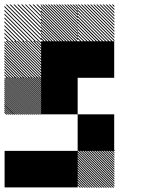

<svg xmlns="http://www.w3.org/2000/svg" viewBox="-21 -855 708 876"><path d="M500.8 -165.8 499.2 -167.5H500.8ZM500.8 -155 488.3 -167.5H494.2L500.8 -160.8ZM500.8 -144.2 477.5 -167.5H483.3L500.8 -150ZM500.8 -133.3 466.7 -167.5H472.5L500.8 -139.2ZM500.8 -122.5 455.8 -167.5H461.7L500.8 -128.3ZM500.8 -111.7 445 -167.5H450.8L500.8 -117.5ZM500.8 -100.8 434.2 -167.5H440L500.8 -106.7ZM500.8 -90 423.3 -167.5H429.2L500.8 -95.8ZM500.8 -79.2 412.5 -167.5H418.3L500.8 -85ZM500.8 -68.3 401.7 -167.5H407.5L500.8 -74.2ZM500.8 -57.5 390.8 -167.5H396.7L500.8 -63.3ZM500.8 -46.7 380 -167.5H385.8L500.8 -52.5ZM500.8 -35.8 369.2 -167.5H375L500.8 -41.7ZM500.8 -25 358.3 -167.5H364.2L500.8 -30.8ZM500.8 -14.2 347.5 -167.5H353.3L500.8 -20ZM500.8 -3.3 336.7 -167.5H342.5L500.8 -9.2ZM494.2 0.8 332.5 -160.8V-166.7L500 0.8ZM483.3 0.8 332.5 -150V-155.8L489.2 0.8ZM472.5 0.8 332.5 -139.2V-145L478.3 0.8ZM461.7 0.8 332.5 -128.3V-134.2L467.5 0.8ZM450.8 0.8 332.5 -117.5V-123.3L456.7 0.8ZM440 0.8 332.5 -106.7V-112.5L445.8 0.8ZM429.2 0.8 332.5 -95.8V-101.7L435 0.8ZM418.3 0.8 332.5 -85V-90.8L424.2 0.8ZM407.5 0.8 332.5 -74.2V-80L413.3 0.8ZM396.7 0.8 332.5 -63.3V-69.2L402.5 0.8ZM385.8 0.8 332.5 -52.5V-58.3L391.7 0.8ZM375 0.8 332.5 -41.7V-47.5L380.8 0.8ZM364.2 0.8 332.5 -30.8V-36.7L370 0.8ZM353.3 0.8 332.5 -20V-25.8L359.2 0.8ZM342.5 0.8 332.5 -9.2V-15L348.3 0.8ZM500.8 -167.5H505L500.8 -171.7ZM167.5 -493.3 160 -500.8H165.8L167.5 -499.2ZM167.5 -484.2 150.8 -500.8H156.7L167.5 -490ZM167.5 -475 141.7 -500.8H147.5L167.5 -480.8ZM167.5 -465.8 132.5 -500.8H138.3L167.5 -471.7ZM167.5 -456.7 123.3 -500.8H129.2L167.5 -462.5ZM167.5 -447.5 114.2 -500.8H120L167.5 -453.3ZM167.5 -438.3 105 -500.8H110.8L167.5 -444.2ZM167.5 -429.2 95.8 -500.8H101.7L167.5 -435ZM167.5 -420 86.7 -500.8H92.5L167.5 -425.8ZM167.5 -410.8 77.5 -500.8H83.3L167.5 -416.7ZM167.5 -401.7 68.3 -500.8H74.2L167.5 -407.5ZM167.5 -392.5 59.2 -500.8H65L167.5 -398.3ZM167.5 -383.3 50 -500.8H55.8L167.5 -389.2ZM167.5 -374.2 40.8 -500.8H46.7L167.5 -380ZM167.5 -365 31.7 -500.8H37.5L167.5 -370.8ZM167.5 -355.8 22.5 -500.8H28.3L167.5 -361.7ZM167.5 -346.7 13.3 -500.8H19.2L167.5 -352.5ZM167.5 -337.5 4.2 -500.8H10L167.5 -343.3ZM163.3 -332.5 -0.8 -496.7 0.8 -500.8 167.5 -334.2ZM154.2 -332.5 -0.8 -487.5V-493.3L160 -332.5ZM145 -332.5 -0.8 -478.3V-484.2L150.8 -332.5ZM135.8 -332.5 -0.8 -469.2V-475L141.7 -332.5ZM126.7 -332.5 -0.8 -460V-465.8L132.5 -332.5ZM117.5 -332.5 -0.8 -450.8V-456.7L123.3 -332.5ZM108.3 -332.5 -0.8 -441.7V-447.5L114.2 -332.5ZM99.2 -332.5 -0.8 -432.5V-438.3L105 -332.5ZM90 -332.5 -0.8 -423.3V-429.2L95.8 -332.5ZM80.8 -332.5 -0.8 -414.2V-420L86.7 -332.5ZM71.7 -332.5 -0.8 -405V-410.8L77.5 -332.5ZM62.5 -332.5 -0.8 -395.8V-401.7L68.3 -332.5ZM53.3 -332.5 -0.8 -386.7V-392.5L59.2 -332.5ZM43.3 -332.5 -0.8 -376.7V-383.3L50 -332.5ZM35 -332.5 -0.8 -368.3V-374.2L40.8 -332.5ZM25.8 -332.5 -0.8 -359.2V-365L31.7 -332.5ZM16.7 -332.5 -0.8 -350V-355.8L22.5 -332.5ZM7.5 -332.5 -0.8 -340.8V-346.7L13.3 -332.5ZM167.5 -655 155 -667.5H160.8L167.5 -660.8ZM167.5 -642.5 142.5 -667.5H148.3L167.5 -648.3ZM167.5 -630 130 -667.5H135.8L167.5 -635.8ZM167.5 -617.5 117.5 -667.5H123.3L167.5 -623.3ZM167.5 -605 105 -667.5H110.8L167.5 -610.8ZM167.5 -592.5 92.5 -667.5H97.5L167.5 -597.5ZM167.5 -580 80 -667.5H85.8L167.5 -585.8ZM167.5 -567.5 67.5 -667.5H73.3L167.5 -573.3ZM167.5 -555 55 -667.5H60.8L167.5 -560.8ZM167.5 -542.5 42.5 -667.5H48.3L167.5 -548.3ZM167.5 -530 30 -667.5H35.8L167.5 -535.8ZM167.5 -517.5 17.5 -667.5H23.3L167.5 -523.3ZM167.5 -505 5 -667.5H10.8L167.5 -510.8ZM160.8 -499.2 -0.8 -660.8V-666.7L166.7 -499.2ZM148.3 -499.2 -0.8 -648.3V-654.2L154.2 -499.2ZM135.8 -499.2 -0.8 -635.8V-641.7L141.7 -499.2ZM123.3 -499.2 -0.8 -623.3V-629.2L129.2 -499.2ZM110.8 -499.2 -0.8 -610.8V-616.7L116.7 -499.2ZM97.5 -499.2 -0.8 -597.5V-604.2L104.2 -499.2ZM85.8 -499.2 -0.8 -585.8V-591.7L91.7 -499.2ZM73.3 -499.2 -0.8 -573.3V-579.2L79.2 -499.2ZM60.8 -499.2 -0.8 -560.8V-566.7L66.7 -499.2ZM48.3 -499.2 -0.8 -548.3V-554.2L54.2 -499.2ZM35.8 -499.2 -0.8 -535.8V-541.7L41.7 -499.2ZM23.3 -499.2 -0.8 -523.3V-529.2L29.2 -499.2ZM10.8 -499.2 -0.8 -510.8V-516.7L16.7 -499.2ZM500.8 -822.5 489.2 -834.2H495L500.8 -828.3ZM500.8 -808.3 475 -834.2H480.8L500.8 -814.2ZM500.8 -794.2 460.8 -834.2H466.7L500.8 -800ZM500.8 -780 446.7 -834.2H452.5L500.8 -785.8ZM500.8 -765.8 432.5 -834.2H438.3L500.8 -771.7ZM500.8 -751.7 418.3 -834.2H424.2L500.8 -757.5ZM500.8 -737.5 404.2 -834.2H410L500.8 -743.3ZM500.8 -723.3 390 -834.2H395.8L500.8 -729.2ZM500.8 -709.2 375.8 -834.2H381.7L500.8 -715ZM500.8 -695 361.7 -834.2H367.5L500.8 -700.8ZM500.8 -680.8 347.5 -834.2H353.3L500.8 -686.7ZM500.8 -666.7 333.3 -834.2H339.2L500.8 -672.5ZM487.5 -665.8 332.5 -820.8V-826.7L493.3 -665.8ZM473.3 -665.8 332.5 -806.7V-812.5L479.2 -665.8ZM459.2 -665.8 332.5 -792.5V-798.3L465 -665.8ZM445 -665.8 332.5 -778.3V-784.2L450.8 -665.8ZM430 -665.8 332.5 -763.3V-770L436.7 -665.8ZM416.7 -665.8 332.5 -750V-755.8L422.5 -665.8ZM402.5 -665.8 332.5 -735.8V-741.7L408.3 -665.8ZM388.3 -665.8 332.5 -721.7V-727.5L394.2 -665.8ZM374.2 -665.8 332.5 -707.5V-713.3L380 -665.8ZM360 -665.8 332.5 -693.3V-699.2L365.8 -665.8ZM345.8 -665.8 332.5 -679.2V-685L351.7 -665.8ZM334.2 -821.7 321.7 -834.2H327.5L334.2 -827.5ZM334.2 -809.2 309.2 -834.2H315L334.2 -815ZM334.2 -796.7 296.7 -834.2H302.5L334.2 -802.5ZM334.2 -784.2 284.2 -834.2H290L334.2 -790ZM334.2 -771.7 271.7 -834.2H277.5L334.2 -777.5ZM334.2 -759.2 259.2 -834.2H264.2L334.2 -764.2ZM334.2 -746.7 246.7 -834.2H252.5L334.2 -752.5ZM334.2 -734.2 234.2 -834.2H240L334.2 -740ZM334.2 -721.7 221.7 -834.2H227.5L334.2 -727.5ZM334.2 -709.2 209.2 -834.2H215L334.2 -715ZM334.2 -696.7 196.7 -834.2H202.5L334.2 -702.5ZM334.2 -684.2 184.2 -834.2H190L334.2 -690ZM334.2 -671.7 171.7 -834.2H177.5L334.2 -677.5ZM327.5 -665.8 165.8 -827.5V-833.3L333.3 -665.8ZM315 -665.8 165.8 -815V-820.8L320.8 -665.8ZM302.5 -665.8 165.8 -802.5V-808.3L308.3 -665.8ZM290 -665.8 165.8 -790V-795.8L295.8 -665.8ZM277.5 -665.8 165.8 -777.5V-783.3L283.3 -665.8ZM264.2 -665.8 165.8 -764.2V-770.8L270.8 -665.8ZM252.5 -665.8 165.8 -752.5V-758.3L258.3 -665.8ZM240 -665.8 165.8 -740V-745.8L245.8 -665.8ZM227.5 -665.8 165.8 -727.5V-733.3L233.3 -665.8ZM215 -665.8 165.8 -715V-720.8L220.8 -665.8ZM202.5 -665.8 165.8 -702.5V-708.3L208.3 -665.8ZM190 -665.8 165.8 -690V-695.8L195.8 -665.8ZM177.5 -665.8 165.8 -677.5V-683.3L183.3 -665.8ZM167.5 -829.2 162.5 -834.2H167.5ZM167.5 -811.7 145 -834.2H150.8L167.5 -817.5ZM167.5 -794.2 127.5 -834.2H133.3L167.5 -800ZM167.5 -776.7 110 -834.2H115.8L167.5 -782.5ZM167.5 -759.2 92.5 -834.2H97.5L167.5 -764.2ZM167.5 -741.7 75 -834.2H80.8L167.5 -747.5ZM167.5 -724.2 57.5 -834.2H63.3L167.5 -730ZM167.5 -706.7 40 -834.2H45.8L167.5 -712.5ZM167.5 -689.2 22.5 -834.2H28.3L167.5 -695ZM167.5 -671.7 5 -834.2H10.8L167.5 -677.5ZM155.8 -665.8 -0.8 -822.5V-828.3L161.7 -665.8ZM138.3 -665.8 -0.8 -805V-810.8L144.2 -665.8ZM120.8 -665.8 -0.8 -787.5V-793.3L126.7 -665.8ZM103.3 -665.8 -0.8 -770V-775.8L109.2 -665.8ZM85.8 -665.8 -0.8 -752.5V-758.3L91.7 -665.8ZM68.3 -665.8 -0.8 -735V-740.8L74.2 -665.8ZM50.8 -665.8 -0.8 -717.5V-723.3L56.7 -665.8ZM33.3 -665.8 -0.8 -700V-705.8L39.2 -665.8ZM15.8 -665.8 -0.8 -682.5V-688.3L21.7 -665.8ZM167.5 -834.2H168.3L167.5 -835ZM166.7 -166.7H333.3V0H166.7ZM0 -166.7H333.3V0H0ZM333.3 -333.3H500V-166.7H333.3ZM166.7 -500H333.3V-333.3H166.7ZM333.3 -666.7H500V-500H333.3ZM166.7 -666.7H500V-500H166.7ZM166.7 -666.7H333.3V-333.3H166.7Z"/></svg>

Font: 0xA000-Pixelated-Mono
Style: Pixelated-Mono
Weight: 400
Version: Version 0.1